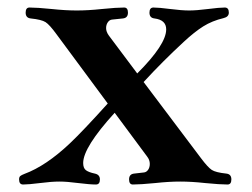

<svg xmlns="http://www.w3.org/2000/svg" viewBox="-20 -489 676 515"><path d="M31.2 -7.8Q31.2 -14.2 34.4 -16.8Q37.6 -19.5 45.4 -22.5Q103.5 -43.9 168 -105Q202.1 -137.2 269 -211.4L131.3 -397.5Q112.8 -422.9 102.1 -429.7Q91.3 -436.5 62.5 -439.5Q48.8 -440.9 48.8 -455.1Q48.8 -468.8 59.1 -468.8Q79.1 -468.8 119.1 -464.8Q155.8 -460.9 186 -460.9Q216.3 -460.9 252.9 -464.8Q293 -468.8 313 -468.8Q323.2 -468.8 323.2 -455.1Q323.2 -440.9 309.6 -439.5L280.8 -436.5Q273.9 -436 269.3 -429.4Q264.6 -422.9 264.6 -413.6Q264.6 -403.8 272 -393.6L348.1 -292Q425.8 -369.6 425.8 -410.2Q425.8 -435.5 394.5 -439.5Q380.9 -440.9 380.9 -455.1Q380.9 -468.8 391.6 -468.8Q405.8 -468.8 437 -464.8Q467.8 -460.9 487.3 -460.9Q506.8 -460.9 537.6 -464.8Q568.8 -468.8 583 -468.8Q593.8 -468.8 593.8 -455.1Q593.8 -443.8 579.6 -440.4Q548.8 -433.1 525.1 -418.2Q501.5 -403.3 473.6 -377.4Q416.5 -324.7 365.2 -269L518.6 -65.4Q537.6 -40 548.1 -33.2Q558.6 -26.4 586.9 -23.4Q600.6 -22 600.6 -7.8Q600.6 5.9 590.3 5.9Q570.3 5.9 530.3 2Q493.7 -2 463.4 -2Q433.1 -2 396.5 2Q356.4 5.9 336.4 5.9Q326.2 5.9 326.2 -7.8Q326.2 -22 339.8 -23.4L365.7 -26.4Q372.6 -26.9 377.2 -33.4Q381.8 -40 381.8 -49.3Q381.8 -60.1 374.5 -69.3L287.6 -186.5Q203.1 -93.8 203.1 -51.8Q203.1 -38.1 210.4 -32.5Q217.8 -26.9 234.4 -23.4Q248 -20.5 248 -7.8Q248 5.9 237.3 5.9Q221.2 5.9 189.9 2Q159.2 -2 139.6 -2Q118.2 -2 87.4 2Q56.2 5.9 42 5.9Q31.2 5.9 31.2 -7.8Z"/></svg>

Font: Monomachus
Style: Medium
Weight: 500
Designer: Alexey Kryukov
Version: Version 1.0